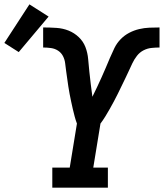

<svg xmlns="http://www.w3.org/2000/svg" viewBox="-115 -861 752 881"><path d="M125 0V-92H205L238 -294Q232 -310 227.5 -327Q223 -344 219 -361Q215 -378 211.5 -395Q208 -412 204.5 -429.5Q201 -447 198.5 -464.5Q196 -482 193.5 -499.5Q191 -517 188.5 -535Q186 -553 184 -570.5Q182 -588 174 -603.5Q166 -619 151.5 -628.5Q137 -638 119 -640.5Q101 -643 83 -643V-735H85Q114 -735 144 -733Q174 -731 200 -720.5Q226 -710 246.5 -690.5Q267 -671 277 -645Q287 -619 289.5 -590Q292 -561 295 -532Q298 -503 301.5 -474.5Q305 -446 309 -417Q320 -439 330.5 -461.5Q341 -484 351 -506Q361 -528 370.5 -550.5Q380 -573 389.5 -595.5Q399 -618 410 -640.5Q421 -663 438.5 -681Q456 -699 478 -710.5Q500 -722 523.5 -727.5Q547 -733 570.5 -734Q594 -735 617 -735V-643Q599 -643 580 -641Q561 -639 543.5 -630Q526 -621 513.5 -605Q501 -589 492.5 -571Q484 -553 476 -535.5Q468 -518 459.5 -500.5Q451 -483 442.5 -465.5Q434 -448 425.5 -430.5Q417 -413 407.5 -395.5Q398 -378 388.5 -361Q379 -344 368.5 -327Q358 -310 346 -294L313 -92H380V0ZM-29 -622 -95 -664 20 -841 108 -785Z"/></svg>

Font: Iosevka Curly Slab SmBdExObl
Style: Regular
Weight: 600
Width: 7
Italic angle: -9°
Monospace: yes
Designer: Belleve Invis
Foundry: Belleve Invis
Version: Version 11.1.0; ttfautohint (v1.8.3)